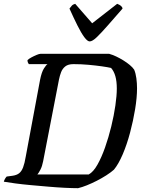

<svg xmlns="http://www.w3.org/2000/svg" viewBox="-31 -986 751 1006"><path d="M378 0Q350 0 309 -2Q268 -4 222 -8Q176 -12 131 -16Q86 -20 49 -25Q12 -30 -11 -34Q-9 -42 -4.5 -49.5Q0 -57 4 -61L34 -65Q56 -68 69 -78Q82 -88 90 -109Q98 -130 104 -166L179 -568Q187 -608 199 -627Q211 -646 218 -650H120Q117 -654 115 -659Q113 -664 113 -671Q120 -678 134 -685.5Q148 -693 161.5 -698.5Q175 -704 181 -704H541Q559 -699 578 -690Q597 -681 615.5 -669.5Q634 -658 649 -645.5Q664 -633 672 -621Q680 -602 683.5 -576Q687 -550 687 -523Q687 -475 677 -414Q667 -353 650.5 -291Q634 -229 612 -177.5Q590 -126 566 -97Q549 -82 525.5 -67Q502 -52 475.5 -38.5Q449 -25 424 -15Q399 -5 378 0ZM165 -72H434Q458 -85 479.5 -123Q501 -161 519.5 -213.5Q538 -266 552 -323.5Q566 -381 573.5 -433Q581 -485 581 -522Q581 -560 573.5 -586.5Q566 -613 551 -630Q534 -634 502.5 -638.5Q471 -643 432.5 -646.5Q394 -650 354 -650Q326 -650 311 -638Q296 -626 289 -607.5Q282 -589 278 -569L195 -141Q190 -115 181 -97.5Q172 -80 165 -72ZM439 -769Q427 -769 410.5 -791.5Q394 -814 374.5 -853Q355 -892 333 -941Q339 -949 345 -956Q351 -963 363 -966L452 -864L583 -966Q596 -961 603 -955Q610 -949 611 -941Q568 -892 534 -853Q500 -814 476.5 -791.5Q453 -769 439 -769Z"/></svg>

Font: Texturina Medium
Style: Italic
Weight: 500
Italic angle: -11°
Designer: Guillermo Torres Carreño
Foundry: Omnibus-Type
Version: Version 1.002